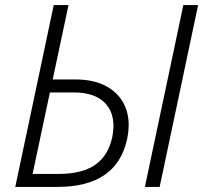

<svg xmlns="http://www.w3.org/2000/svg" viewBox="-20 -734 798 754"><path d="M40 0 191 -714H249L187 -422H276Q352 -422 402.5 -392.5Q453 -363 473.5 -310.5Q494 -258 479 -187Q438 0 206 0ZM549 0 700 -714H758L607 0ZM108 -51H210Q302 -51 353.5 -86.5Q405 -122 421 -196Q437 -278 397 -324.5Q357 -371 269 -371H176Z"/></svg>

Font: Noto Sans Light
Style: Italic
Weight: 300
Italic angle: -12°
Designer: Monotype Design Team
Foundry: Monotype Imaging Inc.
Version: Version 2.013; ttfautohint (v1.8.4.7-5d5b)